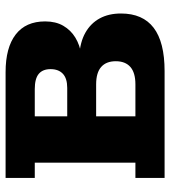

<svg xmlns="http://www.w3.org/2000/svg" viewBox="20 -644 623 704"><g transform="rotate(-90 332.0 -291.5)"><path d="M32 0V-107H88V-476H32V-583H420Q510 -583 558 -546Q606 -509 606 -438Q606 -399 590 -371.5Q574 -344 547 -327.5Q520 -311 484 -305L479 -313Q530 -310 564.5 -290.5Q599 -271 617 -238Q635 -205 635 -160Q635 -80 582.5 -40Q530 0 424 0ZM258 -107H375Q418 -107 439 -125.5Q460 -144 460 -179Q460 -214 439 -232.5Q418 -251 375 -251H258ZM258 -357H362Q397 -357 414 -373Q431 -389 431 -418Q431 -447 413.5 -461.5Q396 -476 358 -476H258Z"/></g></svg>

Font: Rokkitt ExtraBold
Style: Regular
Weight: 800
Version: Version 3.103